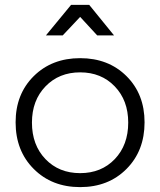

<svg xmlns="http://www.w3.org/2000/svg" viewBox="-20 -764 656 786"><path d="M308.1 -694.8 236.8 -619.1H168L271 -744.1H345.2L446.8 -619.1H377.9ZM571.8 -263.2Q571.8 -146.5 497.8 -72.3Q423.8 2 308.1 2Q192.4 2 118.2 -72.3Q43.9 -146.5 43.9 -263.2Q43.9 -378.9 118.2 -452.4Q192.4 -525.9 308.1 -525.9Q423.8 -525.9 497.8 -452.4Q571.8 -378.9 571.8 -263.2ZM504.9 -262.2Q504.9 -353 449.7 -410.4Q394.5 -467.8 308.1 -467.8Q221.7 -467.8 166.3 -410.4Q110.8 -353 110.8 -262.2Q110.8 -170.4 166 -112.8Q221.2 -55.2 308.1 -55.2Q395 -55.2 450 -112.8Q504.9 -170.4 504.9 -262.2Z"/></svg>

Font: Montserrat arm Light
Style: Regular
Weight: 300
Designer: Julieta Ulanovsky
Foundry: Julieta Ulanovsky
Version: Version 6.000;PS 006.000;hotconv 1.0.88;makeotf.lib2.5.64775